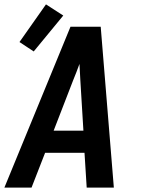

<svg xmlns="http://www.w3.org/2000/svg" viewBox="-26 -857 646 877"><path d="M-6 0 296 -735H434L494 0H370L360 -159H180L118 0ZM355 -260 341 -490Q340 -509 339 -527.5Q338 -546 337 -565Q330 -546 323 -527.5Q316 -509 308 -490L219 -260ZM128 -622 63 -665 184 -837 263 -786Z"/></svg>

Font: Iosevka SS04 Extended Oblique
Style: Bold
Weight: 700
Width: 7
Italic angle: -9°
Monospace: yes
Designer: Belleve Invis
Foundry: Belleve Invis
Version: Version 19.0.0; ttfautohint (v1.8.4)